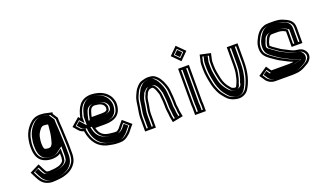

<svg xmlns="http://www.w3.org/2000/svg" viewBox="-83 -1298 3501 2058"><g transform="rotate(-20 1668.0 -269.5)"><path d="M402 -405V-400C402 -394.7 401.7 -388.7 401 -382C397.4 -335.5 392.4 -289.9 381 -248C376.2 -232.1 370.3 -199.4 361 -187C354.8 -177.7 346 -165 331 -165C325.7 -164.3 320.7 -164 316 -164C301.2 -165.6 276.3 -167.8 273 -181C266.4 -198.6 265 -220.1 265 -245C265 -267.6 267.8 -271.1 271 -297C274.9 -328.6 289 -355.4 304.5 -376C315.5 -390.7 328.4 -411 354 -411C360.7 -411 367 -410.7 373 -410C375.7 -410 380.7 -409.3 388 -408ZM525 -437 488 -494 492 -511 415 -528C399.7 -531.3 387 -533 377 -533C369 -533.7 361.3 -534 354 -534C299.2 -534 261.6 -512 233 -482C192.1 -441.1 159.1 -384.8 149 -314C144.7 -284 142 -278.5 142 -247C142 -233 142.3 -220 143 -208C147.3 -130.2 179.9 -77.5 240 -56C297.4 -33 374.6 -38.7 416 -69V-21C414.8 -10.5 412.5 0.7 411 10C407.7 14.7 404.7 19.3 402 24C386 40 362.6 54.8 334 58L316 62C298.1 64.2 264.4 68 243 68C232.4 68 214.9 65.9 211 58C204 49.3 197.1 35.2 192 26L160 -38L50 17L82 81C92.2 99.8 102.8 121.7 117 137C143.7 169.4 185.3 191 243 191C269.4 191 312.9 186.9 336 183L360 179C420.6 165 473.2 136.5 504 92L514 78C529 54.1 536.8 21.8 539 -14V-82C539.7 -97.3 539.5 -114.7 538.5 -134C535.7 -188.6 533.7 -259.2 531 -314C529.3 -346.3 525 -381.8 525 -413ZM427 -425.2V-400C427 -393.8 426.6 -386.5 425.9 -379.8C422.3 -333.3 417.3 -286.2 405 -241.1C400.7 -226.7 397.7 -195.7 381.4 -172.5C376.8 -165.6 362.7 -141.3 332.8 -140C327.2 -139.4 321.4 -139 316 -139H314.6C306.1 -139.9 261.5 -135 249.1 -173.4C241.7 -193.8 240 -219.7 240 -245C240 -270.5 243.3 -277 246.2 -300.1C250.8 -337.3 267.2 -368 284.5 -391C293.5 -403 313.2 -436 354 -436C361.3 -436 365.9 -435.8 374.5 -435C379.9 -434.7 384.6 -434 392.9 -432.5ZM376 -508H377C384.2 -508 395.6 -506.6 409.6 -503.6L461.9 -492.1L461.2 -489.3L500 -429.6L500 -413C500 -379.6 504.4 -343.7 506 -312.7C508.7 -258.3 510.7 -187.7 513.5 -132.7C514.5 -113.7 514.7 -98.1 514 -82.5V-14.8C511.8 18.4 504.5 45.4 493.2 64.1L483.5 77.6C457.4 115.4 410.5 141.5 355.1 154.5L331.9 158.3C310.7 161.9 267.1 166 243 166C159.9 166 133.5 123.5 104.2 69.4L83.5 28.2L148.8 -4.5L169.9 37.7C175.2 47.2 181.1 59.9 190.8 72.9C208.7 96.9 232.7 93 243 93C267.5 93 301.3 89 320.3 86.7L338.1 82.7C375.4 77.7 400.8 60.5 419.7 41.7C425.6 35.8 429.7 26.9 434.7 19.8C436.7 7.8 439.3 -4.4 441 -19.6V-118.3L401.2 -89.2C369.2 -65.7 300 -58.9 248.8 -79.4C186.4 -101.7 167 -158.1 167 -247C167 -276.9 169.1 -278.3 173.7 -310.5C183 -375.5 213 -426.6 250.9 -464.5C276.4 -491.3 306.4 -509 354 -509C360.8 -509 368.4 -508.6 376 -508ZM442 -422.9 400.1 -431.8C392.8 -433.2 383.2 -434.6 377.5 -434.9C369.5 -435.7 362 -436 354 -436C343.5 -436 333.1 -434.4 324.4 -431.8C286.1 -420.5 275.5 -396.2 268.3 -386.6C251.1 -363.8 235.5 -334.1 231.1 -298.9C228.1 -274.9 225 -269.5 225 -245C225 -219.8 226.3 -196.7 233.7 -176.1C245.1 -139.7 304.3 -139.9 312.5 -139H316C322.2 -139 332.4 -139.8 335.7 -140.1C385.3 -143.4 394.7 -172.6 397.6 -177C412.6 -197.7 415.8 -228.4 420.4 -243.6C432.4 -287.7 437.4 -334.1 440.9 -380.6C441.6 -387.3 442 -394.1 442 -400ZM354 -509C319.1 -509 293.3 -496.4 267.1 -469C229.4 -431.2 198.5 -379.1 188.8 -311.8C184.4 -280.4 182 -277.5 182 -247C182 -233.2 182.3 -220.5 183 -208.9C186.3 -149.1 208 -109.1 237.1 -89.2C273.9 -64.1 350.3 -59.4 385.6 -85.2L456 -136.9V-20.1C454.5 -6.5 452 5.5 450.1 16.6C445.8 22.6 441.8 28.7 438.2 35C418.7 54.4 392.1 75.6 344.6 82.2L326.7 86.2C306.1 88.7 272.4 93 243 93C230.8 93 191 91.5 172.9 66.2C166.8 58 158.5 42 154 33.8L139.3 4.4L96.3 25.9L120 73.2C130.2 91.9 141.2 113.3 151.6 124.5C176.4 151.2 201.3 166 243 166C263.5 166 307.1 161.9 325.7 158.8L347.8 155.2C397.7 143.3 440.8 120.3 467.4 81.9L477.1 68.4C489 48.9 496.8 19.6 499 -14.5V-82.3C499.7 -97.8 499.5 -114 498.5 -133.2C495.7 -188 493.7 -258.6 491 -313.2C489.4 -344.7 485 -380.4 485 -413L485 -432.1L446.8 -490.9L447.6 -494.3L401.8 -504.4C389.1 -507.2 380 -508 377 -508H374.3C367.5 -508.6 360 -509 354 -509Z M1013 -322C1003.6 -322 989.1 -320 979 -320H869C872.3 -336.4 875 -349.2 881 -368C890.2 -399.3 901.7 -427 941 -427C992.3 -422.7 1033.8 -412.8 1046 -370C1046 -368.7 1046.3 -367.3 1047 -366C1047 -359.3 1046.7 -354 1046 -350C1046 -330 1029.4 -326.1 1013 -322ZM750 -353V-350L732 -370L639 -290L685 -237C699.1 -220.2 716.5 -210.2 740 -205C740 -201.7 740.3 -198.3 741 -195C762.1 -75.5 825.5 6.9 945 28C975.7 34.6 1005.3 40 1041 40H1065C1099.7 40 1125.9 27.8 1147 13C1162.7 1.2 1188.1 -19.1 1199 -35C1215.8 -58.5 1235.4 -79.2 1254 -101L1161 -181L1121 -134C1113.2 -124.9 1106.4 -117.1 1099 -106C1094.4 -101.4 1079.3 -89.7 1077 -88C1072.3 -84.9 1068.8 -83 1061 -83H1042C1037.3 -83 1032.7 -83.3 1028 -84C1000.2 -86.8 974.5 -88.8 950 -97C901.6 -111.5 877.6 -146.7 865 -197H979C1098.7 -197 1170 -248.8 1170 -369C1169.3 -385 1166.7 -398.7 1162 -410C1155.7 -433.2 1143.7 -455.4 1129 -472C1089.8 -520.2 1026.3 -546.1 944 -550C815.4 -550 774.1 -459.1 750 -353ZM942 -452H941C884.4 -452 866.1 -405.9 857.1 -375.3C851 -356.1 847.8 -341.2 844.5 -324.9L838.5 -295H979C991.8 -295 1006.5 -297 1013 -297H1016.1C1028.1 -300 1048.3 -301.5 1062.5 -321.7C1068 -329.4 1070.4 -338.5 1071 -348.2C1071.8 -353.7 1072 -359.4 1072 -366V-371.9C1056.2 -434.8 995 -448.7 942 -452ZM943.4 -525C1022 -521.1 1076.1 -497.4 1109.9 -455.8C1122.6 -441.5 1132.5 -423.1 1137.9 -403.4C1140.5 -393.8 1144.3 -383.3 1145 -368.5C1144.6 -263.1 1089.7 -222 979 -222H833L840.7 -190.9C854.5 -135.8 884.4 -91 942.5 -73.2C972 -63.5 998.3 -61.8 1025 -59.2C1032.1 -58.2 1036.1 -58 1042 -58H1061C1073.3 -58 1085 -63.3 1090.9 -67.2C1095.4 -70.3 1110.3 -81.9 1118.4 -90.1C1125.5 -100.6 1131.4 -107.7 1140 -117.8L1163.7 -145.7L1218.6 -98.4C1203.9 -81.6 1191.8 -67.9 1178.5 -49.4C1171.2 -38.7 1146.6 -18 1132.3 -7.3C1113.5 5.8 1093.4 15 1065 15H1041C1007.6 15 981.1 10.2 949.8 3.5C838.9 -16.1 785 -89.8 765.6 -199.6C765.1 -202 765 -203.2 765 -205V-225.1L745.4 -229.4C726.1 -233.7 714.7 -240.5 704 -253.2L674.3 -287.4L729.8 -335.1L775 -284.9V-350C797 -445.8 830.6 -524.5 943.4 -525ZM1087 -369.8V-366C1087 -359.5 1086.7 -353.6 1086 -348.8C1085.4 -336.1 1080.2 -324.3 1067.9 -315.1C1049.7 -301.5 1034.5 -300.4 1020.7 -297H1013C1011 -297 996.1 -295 979 -295H823.7L829.3 -323.1C832.6 -339.4 835.6 -353.6 841.7 -372.7C849.1 -397.9 861.7 -452 941 -452H943.7C1004.1 -447.5 1072.2 -429.8 1087 -369.8ZM1130 -368.7C1129.3 -383.3 1126.6 -395.6 1122.8 -404.8C1117 -426.1 1106.6 -445.6 1093.6 -460.3C1059.9 -501.8 1011.4 -521.4 942.5 -525C886.6 -524.4 852.4 -501.3 822.8 -449.8C809.2 -424.4 798 -386.2 790 -351.2V-254.6L727.7 -323.8L686.2 -288.1L720.3 -248.8C731.2 -235.8 740.2 -231.5 753.4 -228.6L780 -222.6V-205C780 -202.6 780.2 -200.7 780.7 -197.9C787.5 -159.4 795.3 -130.7 811 -102.9C840.5 -43.9 893.5 -7.1 955.9 3.9C986.5 9.3 1011 15 1041 15H1065C1083.1 15 1098.8 9.1 1116.7 -3.3C1130.4 -13.7 1154.8 -34.1 1162.4 -45C1176.7 -65.2 1191.7 -81.8 1206.8 -99.1L1166.3 -133.9L1156.3 -122.2C1148.3 -112.9 1142.5 -106.3 1135.9 -96.4C1130 -87.5 1111.5 -74.8 1107.7 -72C1101.2 -67.1 1083.3 -58 1061 -58H1042C1034.7 -58 1027.9 -58.5 1020.5 -59.4C994.5 -62 964.6 -64 931.9 -74.7C865 -95.2 838.5 -141.2 825.5 -193.1L818.3 -222H979C1030.4 -222 1064.2 -232.2 1088.8 -254.2C1113.2 -275.9 1129.9 -312.1 1130 -368.7Z M1571 -392H1577C1579.4 -392 1592.8 -392.4 1595 -388C1610.5 -372.5 1622.5 -338.7 1629 -317C1633.5 -305.7 1636 -299.7 1636 -287C1638.4 -253.6 1644 -224 1644 -189C1644.7 -180.3 1645 -172 1645 -164V-142C1645 -124.6 1647.2 -111.8 1649 -96L1652 -76C1652.7 -72 1653 -68.7 1653 -66C1653 -56.7 1653.7 -47.7 1655 -39L1668 29L1789 5L1776 -62V-66C1776 -74 1775.3 -82.7 1774 -92L1771 -112C1770.3 -120 1769.3 -127.3 1768 -134V-164C1768 -172 1767.7 -181 1767 -191C1767 -220.1 1763.1 -243.8 1761 -271L1759 -297C1757.7 -309 1756 -320 1754 -330C1740.7 -383.1 1716.3 -440.7 1682 -475C1653.7 -503.3 1630.4 -515 1577 -515C1550.8 -515 1526.3 -507.1 1505 -501C1477.6 -494.1 1455.6 -469 1441 -452C1418.9 -429.9 1408.6 -397.3 1394 -368C1380 -335.3 1373.9 -292.6 1369 -251C1364.1 -213.9 1354 -175.8 1354 -133V22H1477V-133C1477 -169.9 1485 -200.2 1491 -234C1494.7 -261.6 1497.5 -291.4 1506 -317L1514 -335C1516 -340.3 1518.7 -346.3 1522 -353C1528.9 -369.2 1532.9 -371 1547 -384C1547 -387.2 1568.5 -391.2 1571 -392ZM1743 -164V-131.5C1744.4 -124.8 1745.4 -117.6 1746.2 -109.1L1749.3 -88.4C1750.4 -80.2 1751 -72.6 1751 -66V-59.6L1759.7 -14.7L1687.8 -0.4L1679.6 -43.2C1678.5 -51.2 1678 -57.9 1678 -66C1678 -70.6 1677.4 -75.5 1676.7 -79.9L1673.8 -99.2C1671.8 -116.9 1670 -126.8 1670 -142V-164C1670 -172.1 1669.5 -182.9 1669 -190C1668.9 -227.1 1663.2 -258.5 1661 -287.9C1660.8 -304.4 1656 -316.9 1652.6 -325.3C1645.3 -349.2 1633.3 -384.3 1614.4 -403.9C1595.5 -426.2 1577 -417 1577 -417H1566.9C1558.6 -414.2 1545.8 -419.9 1526.9 -399.5C1521.7 -394.7 1515.6 -388.4 1513.3 -385.9C1499.2 -373.9 1499.6 -364.3 1499.3 -363.4C1495.7 -356.2 1492.6 -349.1 1490.9 -344.5L1482.7 -326.1C1472.9 -296.8 1469.7 -263.9 1466.3 -237.8C1460.4 -204.8 1452 -173.5 1452 -133V-3H1379V-133C1379 -171.9 1388.5 -208.2 1393.8 -247.9C1398.7 -289.4 1405.2 -330.4 1416.7 -357.5C1432.7 -389.9 1442.5 -418.1 1458.7 -434.3C1470.5 -446.1 1490.5 -471.6 1511.5 -476.8C1534.4 -483.4 1555.4 -490 1577 -490C1626.1 -490 1639.4 -482.3 1664.3 -457.3C1693.1 -428.5 1717.2 -373.8 1729.6 -324.5C1731.4 -315.2 1732.9 -304.9 1734.1 -294.7L1736.1 -269.1C1738.3 -240.5 1742 -217.8 1742 -191V-190.2C1742.6 -180.5 1743 -171.5 1743 -164ZM1630.4 -399.8C1652.7 -377.5 1661 -345.9 1668.1 -322.3C1672.3 -311.9 1675.9 -302.4 1676 -287.6C1678.3 -256.6 1683.9 -226 1684 -189.6C1684.6 -182 1685 -172 1685 -164V-142C1685 -125.9 1687 -115 1688.9 -98L1691.8 -78.5C1692.5 -74.2 1693 -69.9 1693 -66C1693 -57.4 1693.5 -49.9 1694.8 -41.7L1702 -4L1745.3 -12.6L1736 -60.5V-66C1736 -73.1 1735.4 -81.1 1734.2 -89.7L1731.1 -110.2C1730.3 -119.6 1729.4 -125.4 1728 -132.4V-164C1728 -171.9 1727.7 -179.5 1727 -190.5C1727 -219.4 1723.2 -241.4 1721 -269.8L1719.1 -295.5C1717.8 -306.4 1716.3 -317 1714.4 -326.5C1701.7 -376.9 1676.7 -433.2 1648.1 -461.8C1623.1 -486.7 1616.8 -490 1577 -490C1563.3 -490 1544.7 -484.9 1521.6 -478.3C1509.6 -474.8 1483.5 -448.7 1476.3 -440.2C1460.4 -421.7 1448.9 -394.1 1432.4 -361C1420.1 -331.6 1413.7 -290.4 1408.9 -249C1403.7 -210.3 1394 -173.4 1394 -133V-3H1437V-133C1437 -172.2 1445.3 -203.1 1451.2 -236.4C1454.7 -263.1 1457.7 -294.7 1467.1 -322.9L1475.2 -341.2C1477.1 -346 1480.1 -353 1483.5 -359.9C1484.6 -362.4 1482.2 -368.9 1497.1 -381.5C1500.5 -385.3 1504.8 -389.6 1511.3 -395.6C1530.4 -417.7 1550.1 -413.4 1561 -417H1576.9C1576.9 -417 1609.2 -426.3 1630.4 -399.8Z M1918 -44V39H2041V-44C2041 -52 2040.3 -59.7 2039 -67V-489H1916V-71C1916 -62.1 1918 -51.6 1918 -44ZM1888 -643 1978 -553 2065 -640 1975 -730ZM2016 -44V14H1943V-44C1943 -55.4 1941 -65.4 1941 -71V-464H2014V-64.7C2015.2 -58.3 2016 -51.5 2016 -44ZM1923.4 -643 1975 -694.6 2029.6 -640 1978 -588.4ZM1999 -65.6V-464H1956V-71C1956 -64.2 1958 -54 1958 -44V14H2001V-44C2001 -51.7 2000.2 -58.9 1999 -65.6ZM1935.2 -643 1978 -600.2 2017.8 -640 1975 -682.8Z M2185 -553 2172 -493 2168 -479C2165.3 -465.7 2164 -450.7 2164 -434V-391C2164 -329.3 2177.8 -263.6 2189 -213C2197.7 -174.3 2208.3 -151.1 2222 -119C2239.5 -82.5 2258.3 -60.7 2282 -33C2305.9 -3.1 2341 19.8 2386 28C2453.3 44.8 2506.7 14.9 2532 -22C2580.1 -96.9 2608 -196.3 2608 -319V-528H2485V-319C2485 -310.3 2484.7 -301.7 2484 -293C2484 -274.2 2482.5 -256.4 2480 -239C2471.8 -200.7 2466.6 -163.2 2451 -132C2448.3 -123.9 2434.4 -92 2430 -92C2425.3 -91.3 2421.7 -91 2419 -91L2407 -93C2394.1 -96.2 2382.8 -102.3 2377 -112L2365 -126C2338.4 -157.9 2320.3 -192.5 2309 -240C2300.2 -284 2287 -337.8 2287 -391V-434C2287 -442 2287.7 -448.3 2289 -453C2294.3 -477.7 2299.7 -502.3 2305 -527ZM2262 -434V-391C2262 -333.6 2275.7 -278.8 2284.6 -234.6C2296.9 -182.9 2316.7 -144.9 2345.9 -109.9L2356.8 -97.1C2369.4 -78.8 2385.6 -72.6 2401.9 -68.5L2416.9 -66H2419C2423.7 -66 2428.2 -66.5 2433.5 -67.3C2466.1 -67.3 2474.1 -122.3 2474.1 -122.3C2492 -159.3 2496.6 -197.1 2504.4 -233.8C2508.2 -251.3 2508.9 -273.9 2509 -292C2509.7 -301.3 2510 -310 2510 -319V-503H2583V-319C2583 -200 2555.7 -105.4 2511.2 -35.8C2490.7 -6.4 2448.1 17.7 2391.3 3.5C2351.6 -3.7 2322.3 -22.6 2301.3 -48.9C2276.9 -77.3 2260.6 -96.6 2244.8 -129.3C2230.6 -162.3 2221.6 -182.2 2213.4 -218.4C2202.2 -268.7 2189 -332.9 2189 -391V-434C2189 -448.9 2190.3 -462.4 2192.3 -473.1L2196.3 -486.9L2204.1 -523.3L2275.3 -507.9C2269.9 -483.1 2262 -460.9 2262 -434ZM2440.5 -67.8C2433.8 -66.9 2426.1 -66 2419 -66H2413.8L2394.4 -69.2C2372.5 -74.7 2352.3 -84.2 2340.6 -101.5L2329.6 -114.3C2300.6 -149.2 2281.3 -186.3 2269.4 -236.6C2260.5 -280.8 2247 -335.1 2247 -391V-434C2247 -442.7 2247.5 -449.7 2249.5 -456.8C2253.1 -473.7 2257.1 -492 2261 -510.1L2218.1 -519.4L2211.5 -489.1L2207.6 -475.3C2205.3 -463.6 2204 -449.6 2204 -434V-391C2204 -331.6 2217.4 -266.8 2228.6 -216.4C2237 -179.4 2246.5 -158.4 2260.5 -125.8C2276.8 -92.1 2293.2 -72.9 2317.5 -44.5C2357.6 5.6 2449.2 34.6 2495.1 -31.6C2540.2 -102 2568 -198.7 2568 -319V-503H2525V-319C2525 -310.1 2524.7 -301.4 2524 -292.4C2524 -273.8 2522.5 -255.1 2519.8 -236.2C2511.5 -197.8 2507.1 -161 2489.7 -125.6C2488.9 -123.3 2493.6 -78.4 2440.5 -67.8Z M3150 -250C3124.9 -258.4 3097.7 -274.1 3076 -285C3058.6 -294.5 3036.1 -303.3 3020 -314L3006 -324C2983.7 -341.3 2949.3 -359.7 2930 -379H2928C2925 -380.5 2923.2 -383.4 2922 -387V-393C2926.7 -411.7 2929.8 -428.6 2938 -443C2944.6 -458.4 2960.1 -493 2982 -493C2986 -493.7 2989.3 -494 2992 -494H3065C3072.2 -492.8 3083.2 -491.4 3090 -490C3097.5 -490 3110 -484.5 3118 -481L3134 -473L3140 -469V-293H3263V-472C3263 -541.4 3219.3 -571.9 3169 -592C3148 -603.2 3122 -611.3 3095 -614L3075 -616C3068.3 -616.7 3061.7 -617 3055 -617H2992C2968.1 -617 2948.1 -613.5 2930 -605C2872.8 -583.6 2842.1 -531.3 2818 -477C2793.8 -424.6 2793.2 -352 2826 -311C2853.6 -274.1 2895.6 -252.8 2934 -224C2958.4 -205 2989.1 -193 3017 -177C3041.7 -163.3 3071.8 -148.3 3102 -137C3099.3 -136.3 3097 -135.7 3095 -135L3079 -133C3073.7 -132.3 3068.7 -132 3064 -132C3058 -131.3 3052 -131 3046 -131H2853C2851.7 -131 2850.3 -131.3 2849 -132H2848L2809 -189L2708 -119C2721.2 -99.2 2736 -81 2748 -60C2767.5 -31.5 2806 -8 2853 -8H3046C3053.3 -8 3061 -8.3 3069 -9C3118 -9 3160.9 -22.7 3193 -42L3211 -52C3230.1 -62.6 3244.9 -70.9 3260 -88C3289.7 -120.2 3296.1 -162.5 3269 -201C3248.3 -229.8 3222.5 -239.8 3181 -244C3171.1 -244 3156.9 -250 3150 -250ZM3046 -33H2853C2814.5 -33 2783.8 -52.7 2769.2 -73.3C2760.8 -87.9 2751.1 -101.4 2742.9 -112.8L2802.6 -154.1L2834.8 -107H2844.9C2847.5 -106.3 2850.2 -106 2853 -106H3046C3052.4 -106 3059.3 -106.4 3065.4 -107C3072.7 -107.1 3076.1 -107.4 3082.1 -108.2L3100.6 -110.5C3103.2 -111.4 3104.6 -111.9 3108.1 -112.7L3185.9 -132.2L3110.8 -160.4C3082.3 -171.1 3052.9 -185.6 3029.3 -198.8C2999.4 -215.9 2970 -227.7 2949.2 -243.9C2907.6 -275 2869.5 -294.7 2845.8 -326.3C2821.1 -357.2 2819.3 -420.1 2840.8 -466.7C2864.6 -520.3 2892 -564.1 2938.8 -581.6C2954.3 -587.4 2968.7 -592 2992 -592H3055C3060.8 -592 3066.7 -591.7 3072.5 -591.1L3092.5 -589.1C3116.8 -586.7 3140.2 -579 3158.4 -569.3C3206.2 -550.2 3238 -528.2 3238 -472V-318H3165V-482.4L3146.6 -494.7L3128.7 -503.6C3120.5 -507.2 3107.4 -513.6 3092.8 -514.9C3083.9 -516.6 3074.1 -517.8 3067.1 -519H2992C2988.1 -519 2982.9 -518.4 2980 -518C2934.1 -514.1 2920.1 -464.7 2915.6 -454.1C2903.7 -432.1 2901.8 -415.3 2897 -396.1V-382.9C2900.3 -373.2 2904.2 -363 2918.1 -356C2938.4 -338.7 2971.3 -319.3 2991.1 -304L3005.8 -293.4C3026.3 -279.8 3047.9 -271.8 3064.4 -262.8C3087.1 -251.5 3115.8 -235.1 3145.9 -225H3149.3C3152.6 -224.4 3167.2 -219.5 3179.5 -219C3217.6 -215.1 3233.3 -207.8 3248.6 -186.5C3268.5 -158.3 3264.8 -130.1 3241.4 -104.7C3228.8 -90.4 3218.3 -84.7 3198.9 -73.9L3180.5 -63.7C3151.5 -46.2 3113.5 -34 3069 -34H3068C3060.4 -33.4 3052.8 -33 3046 -33ZM3066.3 -34H3069C3105.9 -34 3138.4 -43.9 3165.9 -60.4L3184.4 -70.7C3204 -81.5 3212.5 -85.9 3225.2 -100.3C3249 -126.1 3254.1 -160.1 3232.5 -190.8C3216.8 -212.6 3206.7 -215.8 3177.2 -219C3160.2 -220.2 3152 -223.1 3144.9 -225H3140C3105.2 -236.6 3073.8 -254.1 3050.3 -265.8C3034.8 -274.3 3012.8 -282.2 2990.3 -297.2L2975.3 -307.9C2956.5 -322.6 2923.8 -342.2 2903.5 -359C2887 -368.9 2884.5 -376.9 2882 -384.4V-394.9C2886.7 -413.8 2889.1 -431 2899.8 -450.4C2902.9 -457.7 2909 -511.6 2975.6 -517.8C2980.2 -518.4 2985.7 -519 2992 -519H3070.2C3079 -517.5 3084.9 -516.9 3097.7 -514.7C3121.9 -511.9 3133.5 -504.8 3142.1 -501L3161.2 -491.4L3180 -478.9V-318H3223V-472C3223 -533.6 3189.3 -554.2 3147.4 -570.9C3129 -578.3 3110.1 -587.2 3088.7 -589.3L3068.7 -591.3C3064.1 -591.8 3059.5 -592 3055 -592H2992C2973.3 -592 2963.6 -589.5 2952.4 -584.2C2912 -569.1 2881.3 -526.1 2856.5 -470.2C2834.4 -422.2 2836.1 -354.3 2862 -321.9C2886 -289.9 2922.3 -271.8 2965 -239.8C2984.5 -224.6 3012.6 -213.4 3043.8 -195.6C3066.8 -182.8 3095.7 -168.5 3122.6 -158.4L3191.7 -132.5L3116.9 -113.8C3113.3 -112.9 3111.8 -112.3 3108.6 -111.2L3086.8 -108.5C3080.3 -107.7 3076 -107.3 3067.7 -107C3061.6 -106.5 3053.1 -106 3046 -106H2853C2852 -106 2841.9 -106.8 2840.5 -107H2821.6L2796.8 -143.2L2754.9 -114.2C2764.9 -100.2 2775 -87 2785.2 -69.2C2801.3 -46.4 2828.9 -33 2853 -33H3046C3052 -33 3059.6 -33.4 3066.3 -34Z"/></g></svg>

Font: Tape
Style: Regular
Weight: 500
Foundry: Cannot Into Space Fonts
Version: Version 0.97